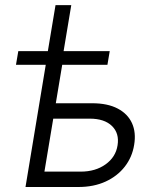

<svg xmlns="http://www.w3.org/2000/svg" viewBox="-20 -748 626 768"><path d="M43.9 -488.8 53.2 -543.5H418.9L409.7 -488.8ZM171.4 -543.5 202.1 -727.5H265.1L234.4 -543.5ZM191.4 -335H348.6Q410.6 -335 450.9 -313.7Q491.2 -292.5 508.1 -255.1Q524.9 -217.8 516.6 -168.5Q508.8 -119.6 479.2 -81.5Q449.7 -43.5 402.3 -21.7Q355 0 293.5 0H82L171.9 -542.5H237.8L157.7 -61.5H302.7Q361.8 -61.5 402.3 -90.6Q442.9 -119.6 450.2 -166.5Q458 -214.4 428 -243.9Q397.9 -273.4 338.9 -273.4H180.7Z"/></svg>

Font: Inter 16pt Light
Style: Italic
Weight: 300
Italic angle: -9.3988°
Version: Version 4.001;git-66647c0bb